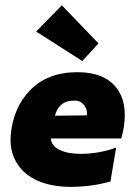

<svg xmlns="http://www.w3.org/2000/svg" viewBox="-20 -697 495 730"><path d="M246.5 13.5Q200 13.5 157.5 2.2Q115 -9 83.5 -33Q52 -57 34.5 -95Q20 -125.5 20 -167L21 -186.5Q31.5 -289 93.5 -353Q160.5 -422.5 273.5 -422.5Q349.5 -422.5 394.5 -390.5Q454.5 -346.5 454.5 -259Q454.5 -217.5 441 -170.5H173Q176 -141.5 207.2 -126.8Q238.5 -112 286.5 -112Q321.5 -112 357.5 -118.5Q393.5 -125 421.5 -136L400 -7Q328 13.5 246.5 13.5ZM189 -257 310.5 -258.5 311 -265.5 309.5 -277.5Q307 -287 301 -295.5Q295 -304 286.2 -309.2Q277.5 -314.5 265.5 -314.5Q237.5 -314.5 222.5 -305.5Q198 -291.5 189 -257ZM293 -465 117.5 -577 215 -677 354.5 -532Z"/></svg>

Font: Lucymar Sans ExtraBold
Style: Italic
Weight: 800
Italic angle: -10°
Foundry: The League of Moveable Type (original font) / Main changes by Cristiano Sobral with portions from Mirco Monsees
Version: Version 2.00;August 30, 2020;FontCreator 13.0.0.2681 64-bit